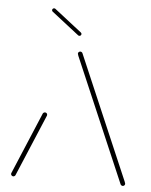

<svg xmlns="http://www.w3.org/2000/svg" viewBox="-50 -723 602 765"><g transform="rotate(5 250.5 -340.5)"><path d="M31.5 0Q27.8 0 25 -2.8Q22.2 -5.6 22.2 -9.3Q22.2 -11.5 23 -12.6L127 -259.6Q128.1 -261.9 130.6 -263.3Q133 -264.8 135.6 -264.8Q139.6 -264.8 142.2 -262.2Q144.8 -259.6 144.8 -255.6Q144.8 -253.3 144.1 -252.2L40 -5.2Q38.9 -3 36.5 -1.5Q34.1 0 31.5 0ZM478.5 -9.3Q478.5 -5.6 475.9 -2.8Q473.3 0 469.3 0Q466.7 0 464.3 -1.5Q461.9 -3 460.7 -5.2L248.1 -501.1Q245.6 -507.8 245.6 -509.3Q245.6 -513.3 248.3 -515.9Q251.1 -518.5 254.8 -518.5Q257.4 -518.5 259.8 -517Q262.2 -515.6 263.3 -513.3L475.9 -17.4Q478.5 -11.1 478.5 -9.3ZM128.1 -673.3Q128.1 -676.7 130.4 -678.9Q132.6 -681.1 135.9 -681.1Q138.9 -681.1 140.7 -679.6L250 -594.4Q253 -592.2 253 -588.5Q253 -585.2 250.7 -583Q248.5 -580.7 245.2 -580.7Q242.2 -580.7 240.4 -582.2L131.1 -667.4Q128.1 -669.6 128.1 -673.3Z"/></g></svg>

Font: 26F Galaxy Hebrew Hairline
Style: Regular
Weight: 50
Designer: C₂₉H₂₅N₃O₅
Version: Version 1.000